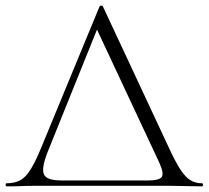

<svg xmlns="http://www.w3.org/2000/svg" viewBox="-22 -659 740 681"><path d="M2 2Q-2 2 -2 -3.5Q-2 -9 2 -9Q29 -9 48.5 -19Q68 -29 85 -55.5Q102 -82 122 -130L331 -636Q332 -639 337 -639Q342 -639 343 -636L577 -135Q600 -85 618 -57.5Q636 -30 654 -19.5Q672 -9 694 -9Q698 -9 698 -3.5Q698 2 694 2Q666 2 636.5 1Q607 0 580 0H110Q75 0 53.5 1Q32 2 2 2ZM196 -19H504Q544 -19 552 -32Q560 -45 543 -82L322 -554L147 -120Q124 -61 134 -40Q144 -19 196 -19Z"/></svg>

Font: Cormorant Garamond Light
Style: Regular
Weight: 300
Designer: Christian Thalmann (Catharsis Fonts)
Foundry: Catharsis Fonts
Version: Version 4.001